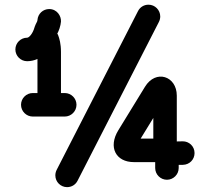

<svg xmlns="http://www.w3.org/2000/svg" viewBox="-20 -729 873 798"><path d="M722.7 -30.8V-43.9H740.2C767.6 -44.4 788.6 -65.9 788.6 -92.8C788.6 -121.6 765.1 -142.1 739.3 -141.6L714.8 -141.1V-331.5C714.8 -413.1 627.4 -441.9 582.5 -368.2L471.7 -187.5C428.7 -117.2 461.4 -55.2 536.6 -55.2H625V-30.8C625 -3.9 647 18.1 673.8 18.1C700.7 18.1 722.7 -3.9 722.7 -30.8ZM553.7 -683.1 215.3 -22.5C211.9 -15.6 210 -7.8 210 0C210 26.9 231.9 48.8 258.8 48.8C277.8 48.8 293.9 38.6 302.2 22.5L640.6 -638.2C644 -645 646 -652.8 646 -660.6C646 -687.5 624 -709.5 597.2 -709.5C578.1 -709.5 562 -699.2 553.7 -683.1ZM92.8 -474.6C107.9 -474.6 122.6 -478 135.7 -483.9V-342.3H116.2C89.4 -342.3 67.4 -320.3 67.4 -293.5C67.4 -266.6 89.4 -244.6 116.2 -244.6H249C275.9 -244.6 297.9 -266.6 297.9 -293.5C297.9 -320.3 275.9 -342.3 249 -342.3H233.4V-512.7C233.4 -548.3 226.6 -569.8 221.7 -582.5L217.8 -590.8C218.3 -589.8 220.2 -590.8 227.5 -611.3C230.5 -620.6 232.9 -631.3 233.4 -639.2C234.9 -663.1 216.3 -691.4 184.6 -691.4C158.7 -691.4 137.7 -671.9 135.7 -646C135.7 -644 134.8 -640.6 133.8 -638.7C129.9 -631.3 126.5 -624.5 124 -617.2L123 -613.8C116.2 -589.8 101.1 -572.3 92.8 -572.3C65.9 -572.3 43.9 -550.3 43.9 -523.4C43.9 -496.6 65.9 -474.6 92.8 -474.6ZM564.5 -152.8 617.2 -238.8V-152.8Z"/></svg>

Font: Velvelyne Book
Style: Bold
Weight: 700
Designer: Manon Van der Borght et Mariel Nils
Foundry: Velvetyne
Version: Version 1.070;Glyphs 3.3.1 (3343)